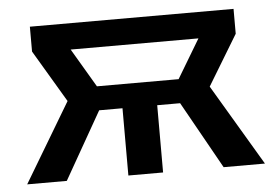

<svg xmlns="http://www.w3.org/2000/svg" viewBox="-42 -550 878 606"><g transform="rotate(-5 397.5 -247.5)"><path d="M20.8 0 170.7 -250.9 72.6 -416.2V-495H717.9V-416.2L621.6 -257.1L774.1 0H643.2L502.9 -250.8L599.4 -411.9H194.6L289.3 -251.4L146.3 0ZM341.4 0V-213.1H205.7V-289.1H586.2V-213.1H451.4V0Z"/></g></svg>

Font: Geologica-Sharp
Style: Regular
Weight: 100
Designer: Sindre Bremnes, Frode Helland
Foundry: Monokrom Skriftforlag AS
Version: Version 1.010;gftools[0.9.28]